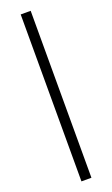

<svg xmlns="http://www.w3.org/2000/svg" viewBox="-173 -767 571 976"><g transform="rotate(-20 112.0 -278.5)"><path d="M85 173H139V-730H85Z"/></g></svg>

Font: Secuela Light
Style: Regular
Weight: 300
Designer: Fernando Haro
Foundry: deFharo
Version: Version 1.708